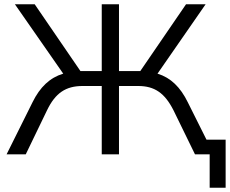

<svg xmlns="http://www.w3.org/2000/svg" viewBox="-20 -725 1080 902"><path d="M133 -245 11 0H101L201 -207C240 -288 289 -321 368 -321H458V0H539V-321H629C706 -321 754 -288 795 -207L896 0H965V157H1040V-69H950L862 -245C827 -316 782 -360 720 -379L946 -705H854L639 -391H539V-705H458V-391H358L143 -705H50L277 -379C214 -360 168 -316 133 -245Z"/></svg>

Font: Poppy and Pepper
Style: Regular
Weight: 400
Designer: Thy Ha
Foundry: Thy Ha
Version: Version 0.001;Glyphs 3.2 (3227)